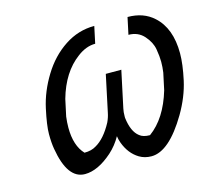

<svg xmlns="http://www.w3.org/2000/svg" viewBox="-83 -632 800 730"><g transform="rotate(-15 317.0 -267.5)"><path d="M150.4 -186.5Q150.4 -115.7 185.1 -79.1Q212.9 -79.1 231.4 -90.8Q268.1 -111.3 298.3 -167.5Q306.6 -185.1 310.1 -203.1L340.8 -347.7H401.9L371.1 -203.1Q368.2 -190.9 368.2 -172.9V-167.5Q375 -111.3 402.3 -90.8Q416 -79.1 442.9 -79.1Q508.3 -126.5 539.1 -230L553.2 -295.9Q556.2 -316.9 556.2 -337.9Q556.2 -358.9 551.3 -387.7Q546.4 -416.5 523.2 -442.6Q500 -468.8 462.4 -468.8L476.6 -535.2Q539.1 -535.2 578.6 -499Q633.8 -449.2 633.8 -350.6Q633.8 -307.6 620.4 -246.3Q606.9 -185.1 570.8 -123.5Q497.6 0 428.2 0Q401.4 0 380.4 -12.7Q344.2 -34.7 327.1 -80.6Q321.8 -95.2 320.3 -107.9Q302.2 -75.2 274.4 -50.3Q217.3 0 166.5 0Q97.7 0 77.1 -123.5Q72.8 -148.4 72.8 -182.4Q72.8 -216.3 86.7 -280Q100.6 -343.8 137.5 -403.8Q174.3 -463.9 228.3 -499.5Q282.2 -535.2 345.7 -535.2L331.5 -468.8Q295.4 -468.8 260.7 -442.4Q195.3 -394 167.5 -295.9L153.3 -230Q150.4 -207.5 150.4 -186.5Z"/></g></svg>

Font: Tuffy
Style: Italic
Weight: 400
Italic angle: -12°
Designer: Thatcher Ulrich, Karoly Barta and Michael Everson
Version: Version 001.271